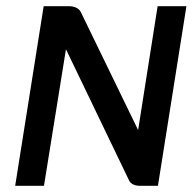

<svg xmlns="http://www.w3.org/2000/svg" viewBox="-20 -600 622 620"><path d="M29 0H122L193 -441L396 -19C401 -6 416 0 431 0H490L582 -580H489L426 -180L241 -561C235 -574 219 -580 203 -580H121Z"/></svg>

Font: Charger Sport
Style: BdExtObl
Weight: 700
Designer: Jasper
Foundry: Cannot Into Space Fonts
Version: Version 1.1